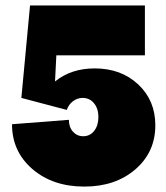

<svg xmlns="http://www.w3.org/2000/svg" viewBox="-20 -670 608 702"><path d="M288.1 12.2Q172.9 12.2 98.4 -52Q23.9 -116.2 23.9 -215.8L231.9 -231.9Q231.9 -205.1 246.8 -188.5Q261.7 -171.9 284.2 -171.9Q309.1 -171.9 324.5 -191.7Q339.8 -211.4 339.8 -242.2Q339.8 -272.9 323.7 -292.5Q307.6 -312 282.2 -312Q263.2 -312 247.3 -300.3Q231.4 -288.6 224.1 -268.1L58.1 -312L89.8 -649.9H509.8V-467.8H186L181.2 -372.1Q240.2 -419.9 326.2 -419.9Q422.9 -419.9 485.4 -361.3Q547.9 -302.7 547.9 -211.9Q547.9 -113.8 474.9 -50.8Q401.9 12.2 288.1 12.2Z"/></svg>

Font: Apfel Grotezk Satt
Style: Regular
Weight: 900
Designer: Luigi Gorlero
Foundry: © 2023, Luigi Gorlero & Collletttivo
Version: Version 2.000;Glyphs 3.2 (3217)